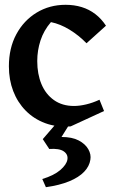

<svg xmlns="http://www.w3.org/2000/svg" viewBox="-20 -512 471 799"><path d="M274 14Q215 18 168 0.5Q121 -17 87 -51.5Q53 -86 35 -133Q17 -180 17 -236Q17 -312 48 -369.5Q79 -427 132.5 -459.5Q186 -492 253 -492Q289 -492 320 -482.5Q351 -473 376.5 -453.5Q402 -434 421 -405L340 -332Q308 -365 269.5 -388.5Q231 -412 192 -420Q162 -385 148.5 -343.5Q135 -302 135 -258Q135 -204 152.5 -162Q170 -120 204.5 -95.5Q239 -71 288 -71Q311 -71 338.5 -77.5Q366 -84 394 -97L413 -50ZM171 267 156 233Q205 218 231 195.5Q257 173 260.5 152Q264 131 245.5 118Q227 105 185 108L158 67L221 -6H276L236 58Q280 58 307.5 72.5Q335 87 347.5 109Q360 131 356 153Q352 180 330 203Q308 226 268 242.5Q228 259 171 267Z"/></svg>

Font: Eczar Medium
Style: Regular
Weight: 500
Designer: Vaibhav Singh
Foundry: Rosetta Type Foundry
Version: Version 2.000